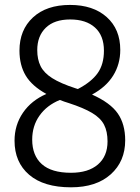

<svg xmlns="http://www.w3.org/2000/svg" viewBox="-20 -770 582 799"><path d="M275.5 9.5Q162 9.5 101.2 -42.8Q40.5 -95 40.5 -184.5Q40.5 -249.5 75.5 -300.8Q110.5 -352 173 -379Q113 -412 87 -455.5Q61 -499 61 -559.5Q61 -645.5 117.2 -697.5Q173.5 -749.5 271.5 -749.5Q367.5 -749.5 424 -699Q480.5 -648.5 480.5 -562.5Q480.5 -503 451 -455.5Q421.5 -408 363 -376.5Q439 -342.5 470 -298Q501 -253.5 501 -186Q501 -98.5 440.8 -44.5Q380.5 9.5 275.5 9.5ZM294.5 -402.5Q299.5 -401 304 -399.5Q360.5 -429 386.5 -465.8Q412.5 -502.5 412.5 -559Q412.5 -622 375.2 -655.5Q338 -689 272 -689Q206 -689 170.5 -654.5Q135 -620 135 -561.5Q135 -523 148.8 -495Q162.5 -467 197 -445Q231.5 -423 294.5 -402.5ZM114 -189Q114 -123 154 -87Q194 -51 275.5 -51Q347.5 -51 387.5 -85.5Q427.5 -120 427.5 -181.5Q427.5 -223 413 -251Q398.5 -279 363.2 -300Q328 -321 266.5 -341Q246.5 -347 229 -354Q175 -332 144.5 -289Q114 -246 114 -189Z"/></svg>

Font: Encode Sans Condensed Condensed
Style: Regular
Weight: 400
Width: 3
Designer: Multiple Designers
Foundry: Impallari Type
Version: Version 3.000; ttfautohint (v1.8.3) -l 8 -r 50 -G 200 -x 14 